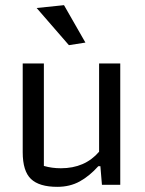

<svg xmlns="http://www.w3.org/2000/svg" viewBox="-20 -716 560 744"><path d="M122 -685 228 -696 311 -551 247 -541ZM68 -126V-470H150V-73Q181 -64 216 -64Q309 -64 364 -128V-470H446V0H375L369 -72H361Q327 -34 289 -13Q251 8 202 8Q132 8 100 -22.5Q68 -53 68 -126Z"/></svg>

Font: Athiti Medium
Style: Regular
Weight: 500
Designer: CadsonDemak Team
Foundry: CadsonDemak
Version: Version 1.032